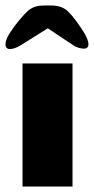

<svg xmlns="http://www.w3.org/2000/svg" viewBox="-22 -679 344 699"><path d="M60 0V-448H242V0ZM-2 -518Q-2 -534 13.5 -558.5Q29 -583 48 -605.5Q67 -628 78 -638Q89 -648 103 -653.5Q117 -659 142 -659H162Q186 -659 201 -653Q216 -647 225 -638Q236 -628 253.5 -605Q271 -582 285.5 -557.5Q300 -533 300 -518Q300 -501 281 -502Q262 -503 245 -514L152 -576L53 -514Q32 -501 15 -500.5Q-2 -500 -2 -518Z"/></svg>

Font: Goldman
Style: Bold
Weight: 700
Designer: Jaikishan Patel
Version: Version 1.000; ttfautohint (v1.8.3)